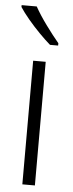

<svg xmlns="http://www.w3.org/2000/svg" viewBox="-55 -794 311 823"><g transform="rotate(5 101.0 -382.5)"><path d="M128 0H74V-532H128ZM69 -765Q89 -729 119 -688Q149 -647 175 -616V-606H140Q118 -625 92 -651.5Q66 -678 42.5 -706Q19 -734 4 -757V-765Z"/></g></svg>

Font: Noto Sans Khmer UI Condensed Light
Style: Regular
Weight: 300
Width: 3
Designer: Danh Hong and the Monotype Design Team
Foundry: Monotype Imaging Inc.
Version: Version 2.002; ttfautohint (v1.8.4.7-5d5b)